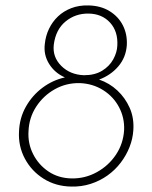

<svg xmlns="http://www.w3.org/2000/svg" viewBox="-20 -680 559 707"><path d="M50 -196Q52 -246 75.5 -287.5Q99 -329 136.5 -357Q174 -385 219 -395Q182 -411 161 -444.5Q140 -478 145 -518Q148 -548 160.5 -574Q173 -600 193.5 -619.5Q214 -639 242.5 -650Q271 -661 306 -660Q351 -659 383.5 -639Q416 -619 432.5 -586.5Q449 -554 447 -514Q444 -469 416 -436Q388 -403 345 -387Q383 -374 412 -347Q441 -320 457.5 -283Q474 -246 471 -201Q469 -169 457 -138.5Q445 -108 424.5 -81Q404 -54 376 -34Q348 -14 314 -3Q280 8 242 7Q185 6 140.5 -22Q96 -50 71.5 -96Q47 -142 50 -196ZM85 -197Q82 -152 102 -112.5Q122 -73 158.5 -48.5Q195 -24 243 -23Q293 -22 336.5 -46Q380 -70 407 -110.5Q434 -151 437 -201Q439 -246 418.5 -285Q398 -324 360 -348Q322 -372 274 -374Q224 -375 182 -351.5Q140 -328 113.5 -287.5Q87 -247 85 -197ZM178 -515Q173 -470 205.5 -437.5Q238 -405 289 -403Q329 -403 356 -419.5Q383 -436 397 -461.5Q411 -487 412 -512Q415 -564 385.5 -596.5Q356 -629 307 -630Q258 -631 221.5 -601Q185 -571 178 -515Z"/></svg>

Font: Josefin Sans Thin ExtraLight
Style: Italic
Weight: 250
Italic angle: -7°
Version: Version 2.000